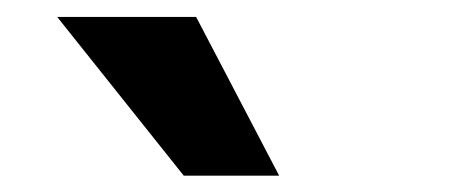

<svg xmlns="http://www.w3.org/2000/svg" viewBox="-20 -817 550 228"><path d="M47.9 -796.9H212.9L311.5 -608.4H198.2Z"/></svg>

Font: Min Sans Black
Style: Regular
Weight: 900
Designer: Jinseong-Kim, NotoSansCJK, Nunito
Foundry: Jinseong-Kim
Version: Version 1.000